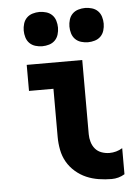

<svg xmlns="http://www.w3.org/2000/svg" viewBox="-54 -787 607 837"><g transform="rotate(-5 250.0 -368.5)"><path d="M401 8Q373 8 344.5 3.5Q316 -1 290.5 -12Q265 -23 243 -42Q221 -61 207 -85.5Q193 -110 187.5 -138.5Q182 -167 182 -195V-406H75V-520H318V-195Q318 -178 323 -161Q328 -144 339 -131Q350 -118 367 -112Q384 -106 401 -106Q416 -106 430.5 -110Q445 -114 458 -122V-8Q445 0 430.5 4Q416 8 401 8ZM350 -595Q335 -595 320 -599.5Q305 -604 294.5 -614.5Q284 -625 279.5 -640Q275 -655 275 -670Q275 -685 279.5 -700Q284 -715 294.5 -725.5Q305 -736 320 -740.5Q335 -745 350 -745Q365 -745 380 -740.5Q395 -736 405.5 -725.5Q416 -715 420.5 -700Q425 -685 425 -670Q425 -655 420.5 -640Q416 -625 405.5 -614.5Q395 -604 380 -599.5Q365 -595 350 -595ZM150 -595Q135 -595 120 -599.5Q105 -604 94.5 -614.5Q84 -625 79.5 -640Q75 -655 75 -670Q75 -685 79.5 -700Q84 -715 94.5 -725.5Q105 -736 120 -740.5Q135 -745 150 -745Q165 -745 180 -740.5Q195 -736 205.5 -725.5Q216 -715 220.5 -700Q225 -685 225 -670Q225 -655 220.5 -640Q216 -625 205.5 -614.5Q195 -604 180 -599.5Q165 -595 150 -595Z"/></g></svg>

Font: Iosevka Term Curly Heavy
Style: Regular
Weight: 900
Designer: Belleve Invis
Foundry: Belleve Invis
Version: Version 32.3.0